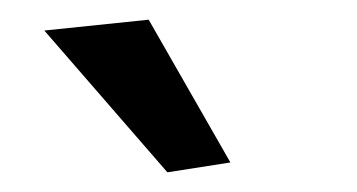

<svg xmlns="http://www.w3.org/2000/svg" viewBox="-20 -923 363 195"><path d="M25 -892 131 -903 214 -758 150 -748Z"/></svg>

Font: Athiti Medium
Style: Regular
Weight: 500
Designer: CadsonDemak Team
Foundry: CadsonDemak
Version: Version 1.032